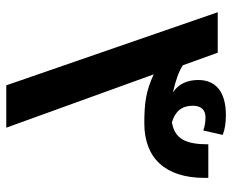

<svg xmlns="http://www.w3.org/2000/svg" viewBox="-84 -656 740 612"><g transform="rotate(90 286.0 -350.0)"><path d="M19 -674 252 0H387L217 -470C270 -445 310 -440 373 -440C484 -440 547 -507 547 -632V-644H440C440 -574 424 -537 370 -528C335 -538 317 -560 317 -594C317 -623 332 -635 354 -635C368 -635 382 -633 396 -628L410 -690C392 -697 371 -700 347 -700C274 -700 235 -669 235 -612C235 -577 248 -548 275 -531C236 -540 207 -550 188 -563L148 -674Z"/></g></svg>

Font: Noto Kufi Arabic SemiBold
Style: Regular
Weight: 600
Designer: Monotype Design Team, David Williams, Khaled Hosny
Foundry: Google LLC
Version: Version 2.109